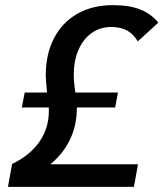

<svg xmlns="http://www.w3.org/2000/svg" viewBox="-20 -726 636 747"><path d="M176 -87H517L501 1H11L27 -88Q96 -121 133 -174Q170 -227 170 -293V-308H65L76 -366H163Q158 -419 158 -433Q158 -515 190 -577Q222 -639 281 -672.5Q340 -706 419 -706Q484 -706 526 -689Q568 -672 596 -638L516 -565Q500 -593 475 -607Q450 -621 412 -621Q371 -621 338 -598.5Q305 -576 286 -533.5Q267 -491 267 -434Q267 -408 273 -366H439L428 -308H279V-305Q279 -239 252.5 -183.5Q226 -128 176 -87Z"/></svg>

Font: KoHo SemiBold
Style: Italic
Weight: 600
Italic angle: -10°
Version: Version 1.000; ttfautohint (v1.6)